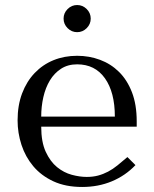

<svg xmlns="http://www.w3.org/2000/svg" viewBox="-20 -732 614 764"><path d="M524 -228V-249Q524 -316 505 -365Q486 -414 453.5 -446Q421 -478 378 -494Q335 -510 287 -510Q236 -510 193 -492.5Q150 -475 118 -441.5Q86 -408 68 -360.5Q50 -313 50 -253Q50 -203 65.5 -155.5Q81 -108 112.5 -70.5Q144 -33 192.5 -10.5Q241 12 307 12Q371 12 425 -10.5Q479 -33 519 -75L487 -107Q466 -89 447.5 -74Q429 -59 410 -49Q391 -39 370.5 -33.5Q350 -28 325 -28Q297 -28 265.5 -36.5Q234 -45 207 -67Q180 -89 162 -128Q144 -167 144 -228ZM144 -268Q144 -308 152.5 -345.5Q161 -383 178.5 -412Q196 -441 223 -458.5Q250 -476 287 -476Q358 -476 397.5 -420.5Q437 -365 437 -268ZM233 -658Q233 -636 249 -620Q265 -604 287 -604Q309 -604 325 -620Q341 -636 341 -658Q341 -680 325 -696Q309 -712 287 -712Q265 -712 249 -696Q233 -680 233 -658Z"/></svg>

Font: Tenor Sans
Style: Regular
Weight: 400
Designer: Denis Masharov
Foundry: Denis Masharov
Version: Version 1.1